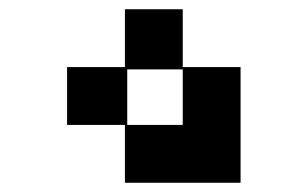

<svg xmlns="http://www.w3.org/2000/svg" viewBox="-20 -645 665 415"><path d="M250 -250V-375H125V-500H250V-625H375V-500H500V-250ZM255 -375H375V-495H255Z"/></svg>

Font: Silkscreen
Style: Regular
Weight: 400
Designer: Jason Kottke
Foundry: Jason Kottke
Version: Version 1.001; ttfautohint (v1.8.4.7-5d5b)